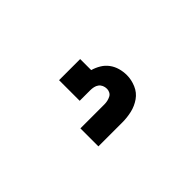

<svg xmlns="http://www.w3.org/2000/svg" viewBox="-33 -173 566 566"><g transform="rotate(-45 250.0 110.0)"><path d="M150 220V145H250Q257 145 263.5 143.5Q270 142 276 139Q282 136 285 130Q288 124 288 118Q288 110 285 103.5Q282 97 276.5 93Q271 89 264 87.5Q257 86 250 86H206V0H294V46Q308 50 320.5 57.5Q333 65 341.5 76.5Q350 88 354 102Q358 116 358 131Q358 150 350 169Q342 188 325.5 199.5Q309 211 289.5 215.5Q270 220 250 220Z"/></g></svg>

Font: Iosevka SS08 Regular
Style: Bold
Weight: 700
Monospace: yes
Designer: Belleve Invis
Foundry: Belleve Invis
Version: Version 16.3.4; ttfautohint (v1.8.4)